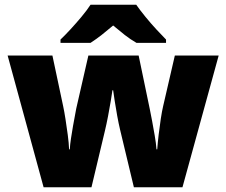

<svg xmlns="http://www.w3.org/2000/svg" viewBox="-20 -786 950 806"><path d="M484 -242Q478 -267 472 -300Q466 -333 461.5 -362.5Q457 -392 455 -407H452Q450 -392 445 -362Q440 -332 433.5 -298Q427 -264 420 -235L364 0H163L12 -553H200L245 -341Q250 -318 255 -285.5Q260 -253 264.5 -219.5Q269 -186 270 -159H273Q274 -179 278 -205Q282 -231 286.5 -257Q291 -283 295 -303Q299 -323 300 -330L351 -553H562L609 -327Q613 -308 618.5 -278.5Q624 -249 629.5 -217Q635 -185 637 -159H640Q642 -186 646 -220.5Q650 -255 655 -287.5Q660 -320 665 -341L714 -553H898L746 0H542ZM552 -766Q568 -743 590.5 -715.5Q613 -688 636.5 -662.5Q660 -637 677 -620V-606H553Q527 -621 504 -639Q481 -657 455 -679Q429 -657 407.5 -640Q386 -623 360 -606H234V-620Q253 -638 276.5 -663.5Q300 -689 322.5 -716Q345 -743 360 -766Z"/></svg>

Font: Noto Sans Telugu Black
Style: Regular
Weight: 900
Designer: Jelle Bosma - Monotype Design Team
Foundry: Monotype Imaging Inc.
Version: Version 2.005; ttfautohint (v1.8.4.7-5d5b)